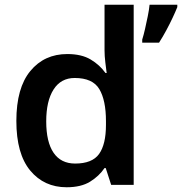

<svg xmlns="http://www.w3.org/2000/svg" viewBox="-20 -780 768 810"><path d="M261 10Q166 10 107.5 -60.5Q49 -131 49 -270Q49 -409 108 -480.5Q167 -552 264 -552Q324 -552 362.5 -529Q401 -506 425 -472H430Q428 -487 424.5 -515.5Q421 -544 421 -568V-760H544V0H449L426 -71H421Q398 -37 360 -13.5Q322 10 261 10ZM297 -90Q369 -90 398 -130.5Q427 -171 427 -253V-269Q427 -357 399 -404Q371 -451 295 -451Q237 -451 206 -402.5Q175 -354 175 -268Q175 -181 206 -135.5Q237 -90 297 -90ZM728 -750Q720 -730 708 -704.5Q696 -679 681.5 -652Q667 -625 651 -600H580V-613Q586 -632 592 -658.5Q598 -685 603.5 -712Q609 -739 611 -760H728Z"/></svg>

Font: Noto Sans New Tai Lue SemiBold
Style: Regular
Weight: 600
Version: Version 2.003